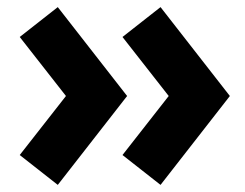

<svg xmlns="http://www.w3.org/2000/svg" viewBox="-20 -549 689 540"><path d="M142.5 -29 337.5 -279 142.5 -529 35.5 -445 165.5 -279 35.5 -113ZM431.5 -29 626.5 -279 431.5 -529 324.5 -445 454.5 -279 324.5 -113Z"/></svg>

Font: Spartan Black
Style: Regular
Weight: 900
Designer: Matt Bailey, Mirko Velimirovic
Foundry: Matt Bailey
Version: Version 1.003; ttfautohint (v1.8.3)